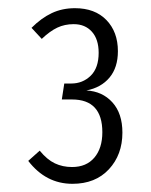

<svg xmlns="http://www.w3.org/2000/svg" viewBox="-20 -764 368 469"><path d="M268 -639Q268 -599 247.5 -574.5Q227 -550 191 -543Q230 -541 254.5 -514Q279 -487 279 -440Q279 -386 246 -350.5Q213 -315 157 -315Q92 -315 49 -371L77 -396Q95 -374 114 -365Q133 -356 156 -356Q191 -356 210.5 -379Q230 -402 230 -441Q230 -521 156 -521H131L137 -560H154Q182 -560 201.5 -579Q221 -598 221 -635Q221 -668 204.5 -686.5Q188 -705 160 -705Q138 -705 120 -696.5Q102 -688 82 -669L57 -696Q81 -720 106.5 -732Q132 -744 163 -744Q212 -744 240 -715Q268 -686 268 -639Z"/></svg>

Font: Fira Sans Extra Condensed Light
Style: Regular
Weight: 300
Width: 1
Designer: Carrois Corporate & Edenspiekermann AG
Foundry: Carrois Corporate GbR & Edenspiekermann AG
Version: Version 4.203